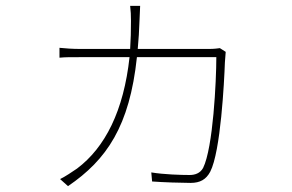

<svg xmlns="http://www.w3.org/2000/svg" viewBox="-20 -591 996 655"><path d="M182.9 -394.2C204.9 -396.3 223 -396 257.1 -396H421.9C402 -213.1 338.8 -88.1 242.9 -16C226.9 -5 202.1 11.7 185 19.9L212 44C344.1 -45.8 422.2 -160.9 447.1 -396H718C718 -315 707 -87 672.9 -18.1C663 0 645.2 6 627.1 6C598 6 539.1 4.3 496.1 -2.8L498.9 28.1C534.8 30.9 600.9 33 630 33C663 33 683.2 21 697.1 -5C733 -73.9 745 -313.9 747.2 -377.8C748.2 -388.8 748.9 -400.9 750 -414.1L730.1 -426.8C721.9 -425.8 712 -424 691.1 -424H449.9C452.8 -454.9 454.9 -487.9 456 -523.1C457 -542.3 457 -551.8 458.1 -571H424C426.1 -552.9 426.8 -539.1 426.8 -519.9C426.8 -486.9 426.1 -454.9 424 -424H256C226.9 -424 203.8 -425.8 182.9 -427.9Z"/></svg>

Font: Karasuma Gothic
Style: Thin
Weight: 200
Designer: Rasmus Andersson / Ryoko Ishizuka
Foundry: rsms
Version: Version 1.00